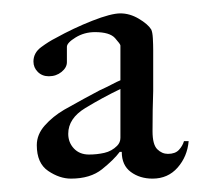

<svg xmlns="http://www.w3.org/2000/svg" viewBox="-20 -657 302 287"><path d="M86 -390Q69 -390 52 -401.5Q35 -413 35 -440Q35 -456 47 -469.5Q59 -483 76 -493Q108 -511 129 -522Q140 -527 147.5 -531Q155 -535 160 -537V-589Q160 -591 152 -600Q144 -609 122 -609Q106 -609 93 -601Q80 -593 80 -587V-564Q80 -556 72 -549.5Q64 -543 53 -543Q43 -543 36.5 -549.5Q30 -556 30 -565Q30 -578 41.5 -586.5Q53 -595 63 -600Q90 -615 118 -626Q146 -637 160 -637Q174 -637 187.5 -629Q201 -621 206 -613Q208 -609 208.5 -599.5Q209 -590 209 -582Q209 -547 209 -521Q208 -494 208 -461Q208 -441 215 -434Q222 -427 231 -427Q242 -427 247.5 -433Q253 -439 255 -446H262Q260 -423 245.5 -406.5Q231 -390 208 -390Q189 -390 175.5 -400Q162 -410 162 -430H159Q150 -418 132.5 -404Q115 -390 86 -390ZM113 -426Q125 -426 136 -428.5Q147 -431 155 -439Q160 -444 160 -451V-524Q133 -511 107.5 -495.5Q82 -480 82 -457Q82 -444 90.5 -435Q99 -426 113 -426Z"/></svg>

Font: Mulat Addis
Style: Regular
Weight: 400
Designer: Fasil fikreab
Version: Version 1.001; ttfautohint (v1.8.3)